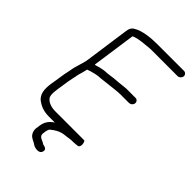

<svg xmlns="http://www.w3.org/2000/svg" viewBox="-245 -740 979 979"><g transform="rotate(45 245.0 -250.5)"><path d="M101 -247C103 -261 106 -270 110 -283L115 -303C116 -306 117 -310 117 -313L137 -320C146 -323 171 -329 184 -330C201 -330 225 -335 242 -336C269 -338 301 -344 328 -344H388C400 -344 410 -352 412 -364C414 -375 406 -386 394 -386H334C328 -386 322 -386 317 -385C294 -382 267 -380 243 -378C227 -376 205 -372 188 -372C178 -371 167 -369 155 -366C143 -363 135 -359 127 -359L161 -597C190 -611 235 -612 272 -616H467C478 -616 488 -625 490 -636C492 -647 483 -658 472 -658H277C232 -658 176 -652 143 -632C125 -622 121 -610 118 -588L85 -354C80 -318 64 -285 59 -249C57 -235 52 -219 50 -203L43 -157C42 -151 41 -143 39 -134C32 -86 37 -55 62 -34C84 -18 109 -6 148 -6H192C169 9 153 27 148 61C147 70 147 70 145 83C143 104 153 123 167 131C175 137 188 141 195 147C208 157 247 167 254 140C259 122 244 118 231 115C229 115 227 114 226 113C213 103 189 102 188 80C190 69 189 69 190 61C191 56 195 41 199 38C218 22 240 8 268 4L286 2C296 1 307 -2 316 -2H328C339 -2 351 -4 360 -5C377 -9 370 -48 361 -48H154C121 -48 95 -59 83 -78C74 -98 82 -135 85 -157L92 -203C94 -218 99 -233 101 -247Z"/></g></svg>

Font: PolanStronk
Style: Ita
Weight: 500
Version: Version 1.0